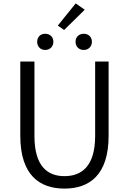

<svg xmlns="http://www.w3.org/2000/svg" viewBox="-20 -1093 756 1126"><path d="M358 13C502 13 617 -64 617 -297V-732H538V-296C538 -116 457 -60 358 -60C260 -60 182 -116 182 -296V-732H99V-297C99 -64 214 13 358 13ZM245 -800C273 -800 293 -820 293 -848C293 -876 273 -895 245 -895C217 -895 198 -876 198 -848C198 -820 217 -800 245 -800ZM319 -943 356 -917 477 -1036 424 -1073ZM471 -800C499 -800 519 -820 519 -848C519 -876 499 -895 471 -895C443 -895 423 -876 423 -848C423 -820 443 -800 471 -800Z"/></svg>

Font: Genne Gothic Normal
Style: Regular
Weight: 350
Designer: Ryoko NISHIZUKA (kana & ideographs); Paul D. Hunt (Latin, Greek & Cyrillic); Wenlong ZHANG (bopomofo); Sandoll Communica
Foundry: Adobe Systems Incorporated
Version: Version 1.004;PS 1.004;hotconv 16.6.51;makeotf.lib2.5.65220